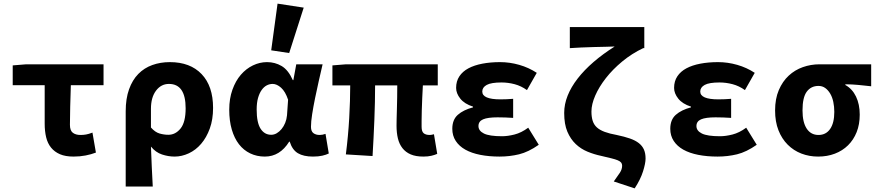

<svg xmlns="http://www.w3.org/2000/svg" viewBox="-20 -850 4840 1057"><path d="M385 12Q340 12 310 -1Q280 -14 261 -37.5Q242 -61 234 -94.5Q226 -128 226 -169V-381H50V-490L124 -496H550V-381H370Q368 -320 366.5 -263Q365 -206 365 -163Q365 -131 381 -119Q397 -107 423 -107Q439 -107 453.5 -109.5Q468 -112 489 -120L508 -10Q482 0 451 6Q420 12 385 12Z M672 177V-237Q672 -307 690.5 -358.5Q709 -410 741.5 -443Q774 -476 818.5 -492Q863 -508 915 -508Q1027 -508 1090 -442Q1153 -376 1153 -256Q1153 -192 1135 -142.5Q1117 -93 1087.5 -58.5Q1058 -24 1019.5 -6Q981 12 941 12Q907 12 872 0.5Q837 -11 811 -43Q813 14 815.5 68Q818 122 821 177ZM907 -108Q946 -108 974 -142.5Q1002 -177 1002 -254Q1002 -388 910 -388Q867 -388 839 -351Q811 -314 811 -251V-148Q834 -122 858.5 -115Q883 -108 907 -108Z M1438 12Q1394 12 1357.5 -5.5Q1321 -23 1295.5 -56Q1270 -89 1256 -137Q1242 -185 1242 -246Q1242 -307 1259.5 -356Q1277 -405 1306 -438.5Q1335 -472 1372.5 -490Q1410 -508 1450 -508Q1494 -508 1530.5 -486.5Q1567 -465 1592 -409H1595L1611 -496H1756Q1746 -453 1735 -404.5Q1724 -356 1714.5 -309.5Q1705 -263 1698.5 -221.5Q1692 -180 1692 -152Q1692 -127 1705.5 -117Q1719 -107 1740 -107Q1755 -107 1772 -113L1790 -5Q1776 2 1754.5 7Q1733 12 1703 12Q1651 12 1620 -6.5Q1589 -25 1575 -70H1572Q1521 12 1438 12ZM1473 -108Q1489 -108 1503.5 -116.5Q1518 -125 1530 -139.5Q1542 -154 1550 -173.5Q1558 -193 1560 -215L1566 -301Q1551 -346 1527.5 -367Q1504 -388 1481 -388Q1464 -388 1448.5 -380Q1433 -372 1420.5 -354.5Q1408 -337 1400.5 -310.5Q1393 -284 1393 -247Q1393 -175 1414.5 -141.5Q1436 -108 1473 -108ZM1572 -558 1473 -573 1508 -830 1652 -808Z M2311 12Q2269 12 2241 0Q2213 -12 2195.5 -34.5Q2178 -57 2170.5 -88Q2163 -119 2163 -158Q2163 -169 2163.5 -193.5Q2164 -218 2165 -249Q2166 -280 2166.5 -314.5Q2167 -349 2167 -380H2045Q2045 -291 2041 -191Q2037 -91 2031 9L1884 0Q1897 -102 1902.5 -199.5Q1908 -297 1908 -380H1810V-490L1885 -496H2390V-380H2308Q2306 -347 2304.5 -310.5Q2303 -274 2302 -242Q2301 -210 2301 -185.5Q2301 -161 2301 -152Q2301 -126 2312.5 -116.5Q2324 -107 2346 -107Q2351 -107 2356 -108Q2361 -109 2369 -111L2387 -3Q2374 3 2355 7.5Q2336 12 2311 12Z M2730 12Q2672 12 2624 2.5Q2576 -7 2542 -26Q2508 -45 2489 -74Q2470 -103 2470 -141Q2470 -191 2500.5 -218Q2531 -245 2584 -259V-263Q2537 -278 2514 -307Q2491 -336 2491 -366Q2491 -403 2509 -430Q2527 -457 2559 -474Q2591 -491 2635.5 -499.5Q2680 -508 2733 -508Q2786 -508 2838.5 -493Q2891 -478 2935 -449L2881 -354Q2849 -377 2813 -386.5Q2777 -396 2741 -396Q2684 -396 2659.5 -382.5Q2635 -369 2635 -346Q2635 -303 2735 -303Q2769 -303 2805 -306V-201Q2761 -204 2719 -204Q2665 -204 2639.5 -193Q2614 -182 2614 -156Q2614 -130 2644 -115Q2674 -100 2744 -100Q2775 -100 2812.5 -109.5Q2850 -119 2888 -147L2946 -53Q2889 -13 2837.5 -0.5Q2786 12 2730 12Z M3474 187 3359 149Q3380 120 3392.5 101Q3405 82 3405 62Q3405 52 3399.5 45Q3394 38 3381 32.5Q3368 27 3345.5 21.5Q3323 16 3289 8Q3251 0 3214.5 -15Q3178 -30 3149.5 -57Q3121 -84 3103.5 -125Q3086 -166 3086 -228Q3086 -276 3105 -323.5Q3124 -371 3160 -417.5Q3196 -464 3247.5 -508.5Q3299 -553 3364 -594Q3345 -593 3314.5 -592.5Q3284 -592 3249 -591Q3214 -590 3179 -588.5Q3144 -587 3117 -585V-701H3527V-585H3521Q3458 -555 3405.5 -511.5Q3353 -468 3315.5 -420Q3278 -372 3257 -324Q3236 -276 3236 -236Q3236 -206 3243 -184.5Q3250 -163 3266 -148.5Q3282 -134 3309 -124Q3336 -114 3375 -107Q3418 -98 3448 -87.5Q3478 -77 3497 -62Q3516 -47 3525 -26.5Q3534 -6 3534 23Q3534 49 3520 93.5Q3506 138 3474 187Z M3930 12Q3872 12 3824 2.5Q3776 -7 3742 -26Q3708 -45 3689 -74Q3670 -103 3670 -141Q3670 -191 3700.5 -218Q3731 -245 3784 -259V-263Q3737 -278 3714 -307Q3691 -336 3691 -366Q3691 -403 3709 -430Q3727 -457 3759 -474Q3791 -491 3835.5 -499.5Q3880 -508 3933 -508Q3986 -508 4038.5 -493Q4091 -478 4135 -449L4081 -354Q4049 -377 4013 -386.5Q3977 -396 3941 -396Q3884 -396 3859.5 -382.5Q3835 -369 3835 -346Q3835 -303 3935 -303Q3969 -303 4005 -306V-201Q3961 -204 3919 -204Q3865 -204 3839.5 -193Q3814 -182 3814 -156Q3814 -130 3844 -115Q3874 -100 3944 -100Q3975 -100 4012.5 -109.5Q4050 -119 4088 -147L4146 -53Q4089 -13 4037.5 -0.5Q3986 12 3930 12Z M4484 12Q4435 12 4392 -4.5Q4349 -21 4316.5 -53.5Q4284 -86 4265.5 -133Q4247 -180 4247 -242Q4247 -306 4267.5 -354Q4288 -402 4322 -433.5Q4356 -465 4400 -480.5Q4444 -496 4491 -496H4776V-375Q4756 -377 4738.5 -379Q4721 -381 4704.5 -382.5Q4688 -384 4670.5 -385Q4653 -386 4634 -386V-382Q4672 -361 4692.5 -318.5Q4713 -276 4713 -219Q4713 -165 4696 -122.5Q4679 -80 4648.5 -50Q4618 -20 4576 -4Q4534 12 4484 12ZM4486 -107Q4527 -107 4550 -140Q4573 -173 4573 -234Q4573 -263 4567.5 -289Q4562 -315 4550.5 -334.5Q4539 -354 4523 -365.5Q4507 -377 4486 -377Q4445 -377 4421.5 -345.5Q4398 -314 4398 -242Q4398 -177 4421 -142Q4444 -107 4486 -107Z"/></svg>

Font: Source Code Pro
Style: Bold
Weight: 700
Monospace: yes
Designer: Paul D. Hunt, Teo Tuominen
Foundry: Adobe Systems Incorporated
Version: Version 2.030;PS 1.000;hotconv 16.6.51;makeotf.lib2.5.65220